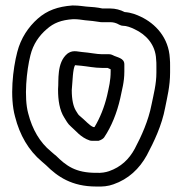

<svg xmlns="http://www.w3.org/2000/svg" viewBox="-20 -591 666 701"><path d="M226 -395C186 -362 195 -296 192 -266V-263C192 -226 197 -189 215 -161C221 -152 227 -139 239 -129C255 -116 274 -89 308 -78C311 -77 314 -77 316 -77H340C350 -80 357 -85 360 -89C387 -129 407 -179 419 -232C425 -263 434 -290 434 -330V-356C434 -380 407 -381 391 -390C387 -392 383 -393 379 -393H353C333 -393 307 -399 280 -401C268 -402 262 -404 253 -404H252C241 -404 233 -400 226 -395ZM384 -338V-330C384 -297 378 -274 371 -242C361 -200 345 -160 325 -127H321C306 -133 293 -150 271 -168C267 -171 264 -175 257 -187C248 -202 242 -226 242 -262C245 -297 246 -340 254 -353C260 -352 268 -352 276 -351C298 -349 325 -343 353 -343H373C375 -342 380 -340 384 -338ZM247 -521C268 -521 273 -519 291 -517C308 -516 329 -513 342 -511C347 -510 348 -510 353 -510H383C394 -510 405 -507 415 -501C419 -499 424 -497 428 -497C442 -497 458 -491 472 -484C513 -465 548 -428 550 -374C551 -366 551 -359 551 -350V-326C551 -284 541 -247 533 -208C522 -151 497 -95 472 -48C451 -9 421 19 378 34C366 38 351 41 331 40C256 40 222 15 183 -24L181 -25L165 -39C126 -71 98 -118 83 -177C67 -235 77 -334 91 -389C101 -430 123 -461 151 -485C176 -507 203 -518 247 -521ZM246 -571H244C191 -567 152 -553 118 -523C84 -493 56 -452 43 -401C27 -340 15 -237 35 -165C52 -98 84 -42 133 -1L148 12C190 54 242 90 331 90C354 91 375 89 394 82C449 63 489 25 516 -24C542 -73 571 -133 583 -198C590 -234 601 -276 601 -326V-350C601 -360 601 -368 600 -378C596 -454 547 -505 494 -530C479 -537 461 -545 435 -547C420 -555 401 -560 383 -560H354C336 -564 315 -566 295 -567C282 -568 270 -571 246 -571Z"/></svg>

Font: Blanket
Style: BlkOutline
Weight: 900
Foundry: Cannot Into Space Fonts
Version: Version 0.9